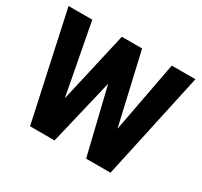

<svg xmlns="http://www.w3.org/2000/svg" viewBox="-147 -909 1165 1106"><g transform="rotate(30 436.0 -355.5)"><path d="M171.4 -710.9 260.7 -239.7 368.2 -710.9H502.9L611.3 -239.3L700.2 -710.9H857.4L703.1 0H541L435.1 -437.5L331.1 0H168L13.7 -710.9Z"/></g></svg>

Font: Vazirmatn RD ExtraBold
Style: Regular
Weight: 800
Designer: Saber Rastikerdar
Foundry: Saber Rastikerdar
Version: Version 32.102